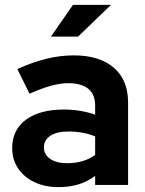

<svg xmlns="http://www.w3.org/2000/svg" viewBox="-20 -758 595 787"><path d="M220 9Q164 9 121 -11.5Q78 -32 54 -68Q30 -104 30 -151Q30 -226 86.5 -267.5Q143 -309 242 -309Q310 -309 370 -288V-326Q370 -371 342 -394Q314 -417 260 -417Q227 -417 189 -406.5Q151 -396 101 -374L51 -475Q113 -503 169.5 -517Q226 -531 283 -531Q388 -531 446.5 -480.5Q505 -430 505 -338V0H370V-37Q338 -13 301 -2Q264 9 220 9ZM160 -154Q160 -124 186 -106.5Q212 -89 255 -89Q289 -89 318 -97.5Q347 -106 370 -123V-199Q345 -209 318 -214Q291 -219 260 -219Q213 -219 186.5 -201.5Q160 -184 160 -154ZM189 -608 279 -738H435L300 -608Z"/></svg>

Font: Red Hat Display ExtraBold
Style: Regular
Weight: 800
Designer: Pentagram, MCKL
Foundry: Pentagram, MCKL
Version: Version 1.023